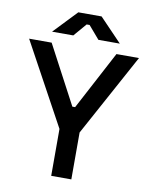

<svg xmlns="http://www.w3.org/2000/svg" viewBox="-95 -954 807 1024"><g transform="rotate(10 308.5 -442.0)"><path d="M254 0H363V-254L606 -700H484L316 -383H301L133 -700H11L254 -254ZM125 -758H240L300 -828H316L376 -758H492L371 -884H245Z"/></g></svg>

Font: Meta Space Medium
Style: Regular
Weight: 500
Designer: Meta Pool / Florian Karsten
Foundry: Meta Pool / Florian Karsten
Version: Version 2.000;Glyphs 3.1.1 (3137)